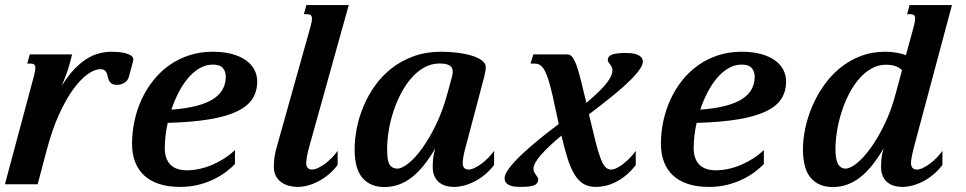

<svg xmlns="http://www.w3.org/2000/svg" viewBox="-47 -736 3857 767"><path d="M354 -459.5Q330.1 -459.5 301.5 -438.5Q272.9 -417.5 243.9 -377Q214.8 -336.4 188 -276.9Q161.1 -217.3 140.6 -140.1L103.5 0H-27.3L88.9 -433.6Q94.2 -454.1 94.2 -463.9Q94.2 -474.6 89.4 -478.3Q84.5 -481.9 75.7 -481.9H62L71.8 -518.6H241.2L229 -473.1Q226.6 -463.4 218.5 -440.9Q210.4 -418.5 199.7 -392.6Q223.6 -432.1 248.8 -458.5Q273.9 -484.9 299.1 -500.7Q324.2 -516.6 349.6 -522.9Q375 -529.3 399.4 -529.3Q411.1 -529.3 426 -528.1Q440.9 -526.9 454.1 -523.4Q467.3 -520 476.3 -514.2Q485.4 -508.3 485.4 -499Q485.4 -494.1 483.9 -489.3L468.3 -430.7Q463.9 -413.6 450 -405.3Q436 -397 420.9 -397Q406.7 -397 399.7 -401.6Q392.6 -406.2 388.9 -413.1Q385.3 -419.9 383.8 -428.2Q382.3 -436.5 379.6 -443.4Q377 -450.2 371.3 -454.8Q365.7 -459.5 354 -459.5Z M480.5 -161.1Q480.5 -208.5 490.5 -254.2Q500.5 -299.8 519.5 -340.6Q538.6 -381.3 566.4 -416Q594.2 -450.7 629.9 -475.8Q665.5 -501 709 -515.1Q752.4 -529.3 802.2 -529.3Q847.2 -529.3 880.6 -520Q914.1 -510.7 936.3 -494.6Q958.5 -478.5 969.5 -456.8Q980.5 -435.1 980.5 -410.2Q980.5 -371.1 961.7 -341.6Q942.9 -312 900.6 -291.5Q858.4 -271 790.3 -259.5Q722.2 -248 623 -245.1Q611.3 -192.4 611.3 -144.5Q611.3 -101.6 633.5 -78.6Q655.8 -55.7 699.7 -55.7Q724.1 -55.7 750 -61.3Q775.9 -66.9 801 -77.6Q826.2 -88.4 849.4 -103.3Q872.6 -118.2 891.6 -136.7V-80.6Q877 -65.4 855.7 -49.3Q834.5 -33.2 806.9 -19.8Q779.3 -6.3 745.4 2.2Q711.4 10.7 671.9 10.7Q625 10.7 589.1 -1Q553.2 -12.7 529.1 -34.9Q504.9 -57.1 492.7 -89.1Q480.5 -121.1 480.5 -161.1ZM855 -429.7Q855 -450.2 843.3 -464.1Q831.5 -478 803.7 -478Q775.4 -478 750.2 -463.4Q725.1 -448.7 704.1 -423.8Q683.1 -398.9 666.3 -366.2Q649.4 -333.5 637.7 -297.9Q694.8 -302.2 736.1 -312.7Q777.3 -323.2 803.7 -339.8Q830.1 -356.4 842.5 -379.2Q855 -401.9 855 -429.7Z M1193.8 -630.9Q1199.2 -650.9 1199.2 -661.1Q1199.2 -671.9 1194.3 -675.5Q1189.5 -679.2 1180.7 -679.2H1167L1176.8 -715.8H1346.2L1190.4 -157.2Q1181.6 -126.5 1179 -109.6Q1176.3 -92.8 1176.3 -85.9Q1176.3 -71.3 1182.6 -64.9Q1189 -58.6 1199.2 -58.6Q1210.4 -58.6 1224.1 -65.2Q1237.8 -71.8 1252 -82.3Q1266.1 -92.8 1279.1 -106.2Q1292 -119.6 1301.8 -133.3V-77.1Q1285.6 -55.7 1266.1 -39.3Q1246.6 -22.9 1225.6 -12Q1204.6 -1 1183.1 4.9Q1161.6 10.7 1141.6 10.7Q1124 10.7 1106.9 6.1Q1089.8 1.5 1076.4 -8.3Q1063 -18.1 1054.9 -33.2Q1046.9 -48.3 1046.9 -68.8Q1046.9 -89.8 1049.3 -106.9Q1051.8 -124 1057.1 -143.6Z M1540.5 -62.5Q1558.1 -62.5 1584.5 -83.3Q1610.8 -104 1639.2 -143.1Q1667.5 -182.1 1694.6 -237.8Q1721.7 -293.5 1740.7 -363.8L1758.3 -428.2Q1761.7 -439.9 1761.7 -449.7Q1761.7 -467.3 1748 -474.9Q1734.4 -482.4 1709.5 -482.4Q1676.8 -482.4 1648.4 -466.8Q1620.1 -451.2 1596.9 -424.8Q1573.7 -398.4 1555.4 -363.8Q1537.1 -329.1 1524.7 -291Q1512.2 -252.9 1505.9 -214.4Q1499.5 -175.8 1499.5 -141.1Q1499.5 -126 1500.5 -111.8Q1501.5 -97.7 1505.6 -86.7Q1509.8 -75.7 1518.1 -69.1Q1526.4 -62.5 1540.5 -62.5ZM1369.6 -139.6Q1369.6 -179.7 1378.4 -224.1Q1387.2 -268.6 1405.3 -311.8Q1423.3 -355 1451.4 -394.3Q1479.5 -433.6 1518.1 -463.6Q1556.6 -493.7 1606 -511.5Q1655.3 -529.3 1715.8 -529.3Q1748 -529.3 1779.8 -525.4Q1811.5 -521.5 1836.9 -513.9Q1862.3 -506.3 1877.9 -494.6Q1893.6 -482.9 1893.6 -467.8Q1893.6 -459.5 1891.8 -450.2Q1890.1 -440.9 1887.7 -430.7L1815.4 -157.2Q1806.6 -126.5 1804 -109.6Q1801.3 -92.8 1801.3 -85.9Q1801.3 -71.3 1807.6 -64.9Q1814 -58.6 1824.2 -58.6Q1835.4 -58.6 1849.1 -65.2Q1862.8 -71.8 1877 -82.3Q1891.1 -92.8 1904.1 -106.2Q1917 -119.6 1926.8 -133.3V-77.1Q1910.6 -55.7 1891.1 -39.3Q1871.6 -22.9 1850.6 -12Q1829.6 -1 1808.1 4.9Q1786.6 10.7 1766.6 10.7Q1749 10.7 1733.4 6.1Q1717.8 1.5 1706.3 -8.3Q1694.8 -18.1 1688.2 -33.2Q1681.6 -48.3 1681.6 -68.8Q1681.6 -89.8 1683.8 -106.9Q1686 -124 1691.9 -143.6Q1645.5 -63.5 1596.2 -26.1Q1546.9 11.2 1489.3 11.2Q1432.6 11.2 1401.1 -25.1Q1369.6 -61.5 1369.6 -139.6Z M2393.6 -58.6Q2404.3 -58.6 2418 -65.4Q2431.6 -72.3 2445.3 -83.3Q2459 -94.2 2471.4 -107.4Q2483.9 -120.6 2492.7 -133.3V-76.7Q2473.1 -51.3 2452.1 -34.4Q2431.2 -17.6 2410.4 -7.6Q2389.6 2.4 2369.9 6.6Q2350.1 10.7 2333 10.7Q2303.7 10.7 2283.2 -2Q2262.7 -14.6 2247.3 -40.3Q2231.9 -65.9 2220 -104.2Q2208 -142.6 2195.8 -194.3Q2170.4 -173.3 2149.7 -153.8Q2128.9 -134.3 2114.3 -117.4Q2099.6 -100.6 2091.8 -86.4Q2084 -72.3 2084 -62Q2084 -54.2 2086.9 -48.6Q2089.8 -43 2093.5 -38.1Q2097.2 -33.2 2100.1 -28.6Q2103 -23.9 2103 -18.6Q2103 -2.4 2086.7 4.2Q2070.3 10.7 2030.8 10.7Q2020.5 10.7 2009.5 9.5Q1998.5 8.3 1989.5 4.6Q1980.5 1 1974.6 -6.1Q1968.8 -13.2 1968.8 -24.4Q1968.8 -35.6 1978.3 -51.3Q1987.8 -66.9 2004.2 -85.2Q2020.5 -103.5 2042 -123.3Q2063.5 -143.1 2087.4 -163.3Q2111.3 -183.6 2136.5 -203.4Q2161.6 -223.1 2185.1 -240.7Q2170.4 -310.1 2159.9 -356.4Q2149.4 -402.8 2139.2 -430.7Q2128.9 -458.5 2117.7 -470.2Q2106.4 -481.9 2090.3 -481.9H2072.3L2083.5 -518.6H2220.7Q2231 -518.6 2239.3 -508.3Q2247.6 -498 2255.9 -475.3Q2264.2 -452.6 2273.4 -415.5Q2282.7 -378.4 2295.4 -325.2Q2326.2 -351.1 2346.4 -371.1Q2366.7 -391.1 2378.4 -406.7Q2390.1 -422.4 2394.8 -434.1Q2399.4 -445.8 2399.4 -455.1Q2399.4 -463.4 2396.5 -469Q2393.6 -474.6 2390.1 -479Q2386.7 -483.4 2383.8 -487.3Q2380.9 -491.2 2380.9 -495.6Q2380.9 -511.2 2397.5 -517.8Q2414.1 -524.4 2453.1 -524.4Q2463.9 -524.4 2475.8 -523.2Q2487.8 -522 2497.8 -518.3Q2507.8 -514.6 2514.4 -507.6Q2521 -500.5 2521 -489.3Q2521 -478 2510.7 -462.2Q2500.5 -446.3 2483.4 -428.2Q2466.3 -410.2 2444.1 -390.4Q2421.9 -370.6 2397.9 -351.1Q2374 -331.5 2350.1 -313.2Q2326.2 -294.9 2305.7 -279.3L2308.1 -269.5Q2321.8 -210.4 2332 -170.2Q2342.3 -129.9 2351.6 -105Q2360.8 -80.1 2370.8 -69.3Q2380.9 -58.6 2393.6 -58.6Z M2593.3 -161.1Q2593.3 -208.5 2603.3 -254.2Q2613.3 -299.8 2632.3 -340.6Q2651.4 -381.3 2679.2 -416Q2707 -450.7 2742.7 -475.8Q2778.3 -501 2821.8 -515.1Q2865.2 -529.3 2915 -529.3Q2960 -529.3 2993.4 -520Q3026.9 -510.7 3049.1 -494.6Q3071.3 -478.5 3082.3 -456.8Q3093.3 -435.1 3093.3 -410.2Q3093.3 -371.1 3074.5 -341.6Q3055.7 -312 3013.4 -291.5Q2971.2 -271 2903.1 -259.5Q2835 -248 2735.8 -245.1Q2724.1 -192.4 2724.1 -144.5Q2724.1 -101.6 2746.3 -78.6Q2768.6 -55.7 2812.5 -55.7Q2836.9 -55.7 2862.8 -61.3Q2888.7 -66.9 2913.8 -77.6Q2939 -88.4 2962.2 -103.3Q2985.4 -118.2 3004.4 -136.7V-80.6Q2989.7 -65.4 2968.5 -49.3Q2947.3 -33.2 2919.7 -19.8Q2892.1 -6.3 2858.2 2.2Q2824.2 10.7 2784.7 10.7Q2737.8 10.7 2701.9 -1Q2666 -12.7 2641.8 -34.9Q2617.7 -57.1 2605.5 -89.1Q2593.3 -121.1 2593.3 -161.1ZM2967.8 -429.7Q2967.8 -450.2 2956.1 -464.1Q2944.3 -478 2916.5 -478Q2888.2 -478 2863 -463.4Q2837.9 -448.7 2816.9 -423.8Q2795.9 -398.9 2779.1 -366.2Q2762.2 -333.5 2750.5 -297.9Q2807.6 -302.2 2848.9 -312.7Q2890.1 -323.2 2916.5 -339.8Q2942.9 -356.4 2955.3 -379.2Q2967.8 -401.9 2967.8 -429.7Z M3160.6 -139.6Q3160.6 -179.2 3169.9 -223.4Q3179.2 -267.6 3197.5 -310.8Q3215.8 -354 3243.4 -393.6Q3271 -433.1 3307.6 -463.4Q3344.2 -493.7 3389.9 -511.5Q3435.5 -529.3 3489.7 -529.3Q3498.5 -529.3 3509.3 -528.6Q3520 -527.8 3531 -526.1Q3542 -524.4 3552.7 -521.7Q3563.5 -519 3571.8 -515.1L3603.5 -630.9Q3608.9 -651.4 3608.9 -661.1Q3608.9 -671.9 3604 -675.5Q3599.1 -679.2 3590.3 -679.2H3576.7L3586.4 -715.8H3755.9L3606.4 -157.2Q3598.1 -126.5 3595.2 -109.6Q3592.3 -92.8 3592.3 -85.9Q3592.3 -71.3 3598.6 -64.9Q3605 -58.6 3615.2 -58.6Q3626.5 -58.6 3640.1 -65.2Q3653.8 -71.8 3668 -82.3Q3682.1 -92.8 3695.1 -106.2Q3708 -119.6 3717.8 -133.3V-77.1Q3701.7 -55.7 3682.1 -39.3Q3662.6 -22.9 3641.6 -12Q3620.6 -1 3599.1 4.9Q3577.6 10.7 3557.6 10.7Q3540 10.7 3524.4 6.1Q3508.8 1.5 3497.3 -8.3Q3485.8 -18.1 3479.2 -33.2Q3472.7 -48.3 3472.7 -68.8Q3472.7 -89.8 3474.9 -106.9Q3477.1 -124 3482.9 -143.6Q3436.5 -63.5 3387.2 -26.1Q3337.9 11.2 3280.3 11.2Q3223.6 11.2 3192.1 -25.1Q3160.6 -61.5 3160.6 -139.6ZM3331.5 -62.5Q3348.6 -62.5 3375 -83.3Q3401.4 -104 3429.9 -143.1Q3458.5 -182.1 3485.8 -238Q3513.2 -293.9 3531.7 -363.8L3556.2 -455.1Q3549.8 -463.9 3533 -470.7Q3516.1 -477.5 3492.7 -477.5Q3461.4 -477.5 3434.3 -462.2Q3407.2 -446.8 3384.8 -420.9Q3362.3 -395 3344.7 -360.8Q3327.1 -326.7 3315.2 -289.3Q3303.2 -252 3296.9 -213.6Q3290.5 -175.3 3290.5 -141.1Q3290.5 -126.5 3292 -112.3Q3293.5 -98.1 3297.9 -87.2Q3302.2 -76.2 3310.3 -69.3Q3318.4 -62.5 3331.5 -62.5Z"/></svg>

Font: Arian AMU Serif
Style: Bold Italic
Weight: 700
Italic angle: -15°
Designer: Ruben Hakobyan (Tarumian)
Foundry: Ruben Hakobyan (Tarumian)
Version: Version 1.002